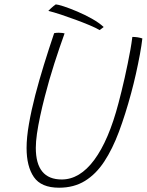

<svg xmlns="http://www.w3.org/2000/svg" viewBox="-20 -833 668 874"><path d="M249 21.5Q167.5 21.5 134.2 -27Q101 -75.5 101 -159.5Q101 -207 111.8 -268.8Q122.5 -330.5 140.5 -400Q158 -467 180.2 -539Q202.5 -611 226.5 -682Q230.5 -683 236 -683.5Q241.5 -684 247 -684Q256.5 -684 263.5 -683Q270.5 -682 274 -681Q251.5 -619 227.2 -543.5Q203 -468 184 -393.5Q172 -347.5 162.8 -304.2Q153.5 -261 148.2 -224.2Q143 -187.5 143 -160Q143 -16 261 -16Q343 -16 409 -105Q475 -194 519.5 -364Q526 -388.5 533.2 -417.8Q540.5 -447 547.5 -478.5Q554.5 -510 561.2 -542.5Q568 -575 573.5 -606Q579 -637 582.5 -665Q588.5 -665 594.5 -664.5Q600.5 -664 606.2 -663.2Q612 -662.5 617.5 -661Q623 -659.5 628 -658Q624.5 -627 616.8 -585Q609 -543 598.8 -497.2Q588.5 -451.5 577 -409Q551 -312.5 521.5 -233.5Q492 -154.5 454.5 -97.5Q417 -40.5 366.8 -9.5Q316.5 21.5 249 21.5ZM234 -813Q244 -812.5 270.8 -803.8Q297.5 -795 331.8 -780.5Q366 -766 398.5 -747.8Q431 -729.5 452 -710L433.5 -696Q417 -706 387.8 -718.2Q358.5 -730.5 324 -743.2Q289.5 -756 256.8 -766.8Q224 -777.5 200 -783.5Q205 -788.5 211.2 -794.5Q217.5 -800.5 223.8 -805.5Q230 -810.5 234 -813Z"/></svg>

Font: Grandstander Thin
Style: Italic
Weight: 100
Italic angle: -15°
Designer: Tyler Finck
Foundry: Etcetera Type Co
Version: Version 1.200